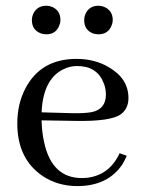

<svg xmlns="http://www.w3.org/2000/svg" viewBox="-20 -626 493 656"><path d="M243.2 -400.4Q311.5 -400.4 334 -342.8Q341.8 -324.2 341.8 -302.7Q341.8 -253.9 294.9 -243.2Q270.5 -238.3 225.6 -239.3L122.1 -242.2Q127 -354.5 195.3 -388.7Q217.8 -400.4 243.2 -400.4ZM413.1 -93.8 388.7 -102.5Q354.5 -28.3 278.3 -18.6Q268.6 -17.6 259.8 -17.6Q157.2 -17.6 130.9 -139.6Q123 -173.8 122.1 -214.8L239.3 -212.9Q358.4 -210.9 392.6 -235.4Q418.9 -254.9 418.9 -291Q418.9 -357.4 351.6 -396.5Q303.7 -424.8 241.2 -424.8Q119.1 -424.8 66.4 -323.2Q39.1 -270.5 39.1 -204.1Q39.1 -83 126 -24.4Q177.7 9.8 244.1 9.8Q349.6 9.8 399.4 -66.4Q407.2 -80.1 413.1 -93.8ZM186.5 -557.6Q186.5 -589.8 158.2 -602.5Q148.4 -606.4 138.7 -606.4Q105.5 -606.4 92.8 -577.1Q88.9 -567.4 88.9 -557.6Q88.9 -523.4 120.1 -511.7Q128.9 -508.8 138.7 -508.8Q170.9 -508.8 182.6 -539.1Q186.5 -547.9 186.5 -557.6ZM365.2 -557.6Q365.2 -589.8 335.9 -602.5Q326.2 -606.4 316.4 -606.4Q284.2 -606.4 271.5 -577.1Q267.6 -567.4 267.6 -557.6Q267.6 -523.4 297.9 -511.7Q307.6 -508.8 316.4 -508.8Q349.6 -508.8 361.3 -539.1Q365.2 -547.9 365.2 -557.6Z"/></svg>

Font: Abhaya Libre
Style: Regular
Weight: 400
Designer: Pushpananda Ekanayake, Sol Matas, Pathum Egodawatta
Foundry: Mooniak
Version: Version 1.050 ; ttfautohint (v1.6)